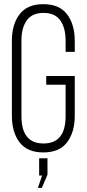

<svg xmlns="http://www.w3.org/2000/svg" viewBox="-20 -726 416 922"><path d="M339 -529V-477H295V-532Q295 -592 269.5 -628Q244 -664 189 -664Q134 -664 108.5 -628Q83 -592 83 -532V-168Q83 -37 189 -37Q295 -37 295 -168V-319H202V-361H339V-171Q339 -91 302 -42.5Q265 6 188 6Q111 6 74 -42.5Q37 -91 37 -171V-529Q37 -609 74 -657.5Q111 -706 188 -706Q265 -706 302 -657.5Q339 -609 339 -529ZM162 176 182 117H168V34H208V113L181 176Z"/></svg>

Font: Bebas Neue Book
Style: Regular
Weight: 400
Designer: Ryoichi Tsunekawa
Foundry: Ryoichi Tsunekawa
Version: Version 001.003